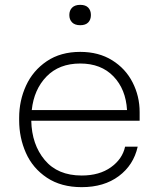

<svg xmlns="http://www.w3.org/2000/svg" viewBox="-20 -755 645 792"><path d="M59 -259V-269Q59 -340 87.5 -402Q116 -464 173 -502.5Q230 -541 311 -541Q387 -541 442.5 -506.5Q498 -472 527 -415Q556 -358 556 -293V-257H109Q111 -159 164.5 -95Q218 -31 317 -31Q390 -31 437.5 -65Q485 -99 496 -150H548Q531 -74 470 -28.5Q409 17 317 17Q232 17 173.5 -22Q115 -61 87 -124Q59 -187 59 -259ZM504 -301Q499 -387 448 -440Q397 -493 311 -493Q224 -493 172 -439.5Q120 -386 111 -301ZM266 -693Q266 -712 277.5 -723.5Q289 -735 311 -735Q333 -735 344 -723.5Q355 -712 355 -693Q355 -674 344 -662.5Q333 -651 311 -651Q289 -651 277.5 -662.5Q266 -674 266 -693Z"/></svg>

Font: Sora-SIA ExtraLight
Style: Regular
Weight: 200
Designer: Jonathan Barnbrook, Julián Moncada
Foundry: Barnbrook Fonts
Version: Version 2.000